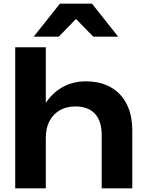

<svg xmlns="http://www.w3.org/2000/svg" viewBox="-20 -1028 797 1048"><path d="M63 -770H230V0H63ZM447 -584Q528 -584 585 -551.5Q642 -519 672 -459Q702 -399 702 -316V0H535V-291Q535 -368 498 -407.5Q461 -447 391 -447Q342 -447 305.5 -425.5Q269 -404 249.5 -366Q230 -328 230 -275L175 -304Q186 -394 223.5 -456Q261 -518 319 -551Q377 -584 447 -584ZM307 -1008H482L625 -828H489L357 -963H432L301 -828H164Z"/></svg>

Font: Unbounded Medium
Style: Regular
Weight: 500
Designer: Luke Prowse, Jean-Baptiste Morizot, Fátima Lázaro, Florian Runge
Foundry: NaN
Version: Version 1.700